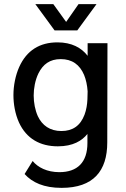

<svg xmlns="http://www.w3.org/2000/svg" viewBox="-20 -718 609 929"><path d="M354 -571 447 -698H360L300 -612L238 -698H151L244 -571ZM404 -509V-448C374 -487 327 -513 258 -513C172 -513 109 -474 73 -394C55 -354 45 -304 45 -258C45 -215 53 -167 72 -125C108 -47 174 -10 260 -10C333 -10 377 -37 403 -70V-26C403 68 354 115 267 115C208 115 163 92 138 61L99 124C136 165 192 191 278 191C432 191 499 109 499 -29L500 -509ZM389 -163C369 -110 332 -84 277 -84C222 -84 184 -111 163 -156C150 -185 143 -221 143 -256C143 -290 150 -330 166 -363C188 -407 221 -432 274 -432C329 -432 366 -405 387 -355C396 -333 402 -306 404 -276L403 -238C402 -213 398 -187 389 -163Z"/></svg>

Font: Arthouse Owned Medium
Style: Regular
Weight: 500
Designer: Jeremy Tribby
Foundry: Tribby Type
Version: Version 1.000;PS 001.000;hotconv 1.0.88;makeotf.lib2.5.64775